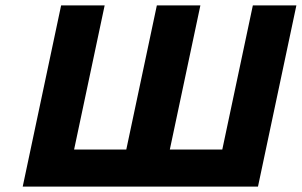

<svg xmlns="http://www.w3.org/2000/svg" viewBox="-20 -690 1116 710"><path d="M64 0H934L1076 -670H915L802 -137H608L721 -670H560L447 -137H254L367 -670H206Z"/></svg>

Font: LT Wave Text Black Italic
Style: Regular
Weight: 900
Designer: Daniel Lyons
Version: Version 2.5 (Glyphs App)